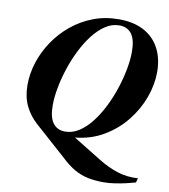

<svg xmlns="http://www.w3.org/2000/svg" viewBox="-100 -813 995 1130"><g transform="rotate(10 397.0 -248.0)"><path d="M340.5 131.5 151 -37.5Q106.5 -77.5 81 -130.5Q55.5 -183.5 55.5 -254.5Q55.5 -322 77.2 -389.8Q99 -457.5 139.8 -518.2Q180.5 -579 237.8 -626.2Q295 -673.5 366 -700.8Q437 -728 519 -728Q610 -728 671 -694.2Q732 -660.5 763 -600.2Q794 -540 794 -460.5Q794 -385.5 765.8 -308Q737.5 -230.5 684.2 -163.8Q631 -97 555.2 -52Q479.5 -7 384.5 2.5L557 108.5Q611.5 142 668.2 160.2Q725 178.5 791 174.5L784 200.5Q763.5 206.5 731.5 214Q699.5 221.5 663.8 227Q628 232.5 596 232.5Q545 232.5 502.8 224Q460.5 215.5 421.5 193.5Q382.5 171.5 340.5 131.5ZM222.5 -162.5Q222.5 -90.5 248 -56.2Q273.5 -22 321 -22Q364.5 -22 404.2 -48Q444 -74 478 -118Q512 -162 539.5 -217.2Q567 -272.5 586.5 -332.2Q606 -392 616.5 -449Q627 -506 627 -552.5Q627 -624.5 601.5 -658.8Q576 -693 528.5 -693Q484.5 -693 445 -667Q405.5 -641 371.5 -597Q337.5 -553 310 -497.8Q282.5 -442.5 263 -382.8Q243.5 -323 233 -266Q222.5 -209 222.5 -162.5Z"/></g></svg>

Font: Newsreader 72pt
Style: Bold Italic
Weight: 700
Italic angle: -17°
Designer: Hugues Gentile
Foundry: Production Type
Version: Version 1.003; ttfautohint (v1.8.3)